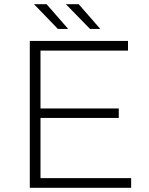

<svg xmlns="http://www.w3.org/2000/svg" viewBox="-20 -895 709 915"><path d="M605 -46V0H122V-700H590V-654H173V-378H546V-333H173V-46ZM294 -875H355L458 -757H409ZM142 -875H202L305 -757H256Z"/></svg>

Font: Goldbeck Next Light
Style: Regular
Weight: 300
Designer: Julieta Ulanovsky
Foundry: Julieta Ulanovsky
Version: Version 7.200